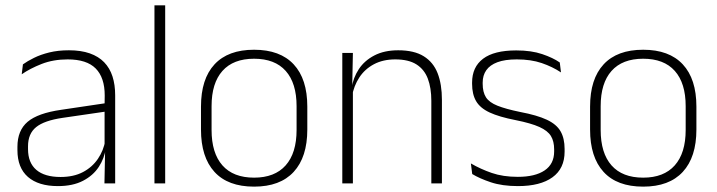

<svg xmlns="http://www.w3.org/2000/svg" viewBox="-20 -684 2672 716"><path d="M369.5 0 372 -125 370 -131.5V-290L370.5 -328Q370.5 -394.5 337 -428.5Q303.5 -462.5 232.5 -462.5Q178.5 -462.5 135.2 -445.5Q92 -428.5 61 -407L65.5 -444Q82 -456 106.8 -468.2Q131.5 -480.5 164 -488.5Q196.5 -496.5 237 -496.5Q282 -496.5 314.8 -485Q347.5 -473.5 368.5 -451.8Q389.5 -430 399.5 -399Q409.5 -368 409.5 -328.5V0ZM196 10Q123.5 10 84.2 -24.2Q45 -58.5 45 -124V-136.5Q45 -197.5 83 -229.8Q121 -262 208 -274.5L379.5 -300L381.5 -269L213.5 -244.5Q145 -234.5 114.8 -210Q84.5 -185.5 84.5 -138.5V-128Q84.5 -77 115.5 -50.5Q146.5 -24 206 -24Q254.5 -24 289.2 -42.2Q324 -60.5 345.2 -91.8Q366.5 -123 373 -162L383.5 -131H374.5Q369.5 -94 348.5 -61.8Q327.5 -29.5 289.5 -9.8Q251.5 10 196 10Z M556 0V-664H596V0Z M927.5 12Q830 12 779.8 -43Q729.5 -98 729.5 -201V-286.5Q729.5 -389.5 780 -444Q830.5 -498.5 927.5 -498.5Q1024.5 -498.5 1075.2 -444Q1126 -389.5 1126 -286.5V-201Q1126 -98 1075.2 -43Q1024.5 12 927.5 12ZM927.5 -21.5Q1004.5 -21.5 1045.2 -67.2Q1086 -113 1086 -199.5V-288Q1086 -374 1045.5 -419.5Q1005 -465 927.5 -465Q850 -465 809.5 -419.5Q769 -374 769 -288V-199.5Q769 -113 809.5 -67.2Q850 -21.5 927.5 -21.5Z M1588.5 0V-308Q1588.5 -356 1575.5 -390.5Q1562.5 -425 1533 -443.8Q1503.5 -462.5 1454 -462.5Q1408.5 -462.5 1374.5 -444.5Q1340.5 -426.5 1320 -395.2Q1299.5 -364 1292.5 -324L1281.5 -356H1291.5Q1297 -394 1318 -426Q1339 -458 1376 -477.2Q1413 -496.5 1465 -496.5Q1524.5 -496.5 1560.2 -474.2Q1596 -452 1612 -410.8Q1628 -369.5 1628 -311.5V0ZM1256.5 0V-486.5H1296L1293.5 -362.5L1296 -361V0Z M1911.5 10Q1853 10 1810.5 -4.2Q1768 -18.5 1741 -35L1736 -74.5Q1772 -53.5 1814 -39Q1856 -24.5 1911 -24.5Q1975.5 -24.5 2011 -48.5Q2046.5 -72.5 2046.5 -119V-127Q2046.5 -157 2034.5 -176.8Q2022.5 -196.5 1991.5 -210.5Q1960.5 -224.5 1903 -236Q1841.5 -248 1806 -264.5Q1770.5 -281 1755.5 -306.8Q1740.5 -332.5 1740.5 -371.5V-376Q1740.5 -434 1781.5 -465Q1822.5 -496 1905 -496Q1961.5 -496 2002 -482.2Q2042.5 -468.5 2067.5 -451L2072 -414Q2040.5 -435 2000.2 -448.8Q1960 -462.5 1907 -462.5Q1863 -462.5 1835 -452Q1807 -441.5 1793.5 -422.2Q1780 -403 1780 -376V-371.5Q1780 -340.5 1792.2 -321.2Q1804.5 -302 1835.2 -289.8Q1866 -277.5 1919.5 -266.5Q1983 -254.5 2019.2 -237.5Q2055.5 -220.5 2070.5 -194.2Q2085.5 -168 2085.5 -128.5V-118.5Q2085.5 -55.5 2040.2 -22.8Q1995 10 1911.5 10Z M2378.5 12Q2281 12 2230.8 -43Q2180.5 -98 2180.5 -201V-286.5Q2180.5 -389.5 2231 -444Q2281.5 -498.5 2378.5 -498.5Q2475.5 -498.5 2526.2 -444Q2577 -389.5 2577 -286.5V-201Q2577 -98 2526.2 -43Q2475.5 12 2378.5 12ZM2378.5 -21.5Q2455.5 -21.5 2496.2 -67.2Q2537 -113 2537 -199.5V-288Q2537 -374 2496.5 -419.5Q2456 -465 2378.5 -465Q2301 -465 2260.5 -419.5Q2220 -374 2220 -288V-199.5Q2220 -113 2260.5 -67.2Q2301 -21.5 2378.5 -21.5Z"/></svg>

Font: Anek Tamil ExtraLight
Style: Regular
Weight: 250
Version: Version 1.003